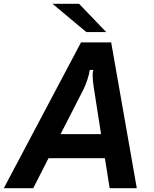

<svg xmlns="http://www.w3.org/2000/svg" viewBox="-71 -985 807 1005"><path d="M103 0H-51L353 -763H511L645 0H503L478 -157H183ZM246 -283H458L420 -526Q414 -564 414 -588Q414 -606 417 -619H399Q391 -570 366 -517ZM343 -965 485 -817H381L204 -965Z"/></svg>

Font: Open Sauce Sans
Style: Bold Italic
Weight: 700
Italic angle: -10°
Designer: Alfredo Marco Pradil
Foundry: Creative Sauce Fz LLC
Version: Version 1.477